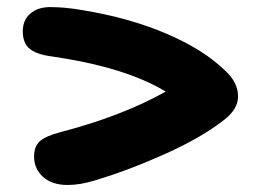

<svg xmlns="http://www.w3.org/2000/svg" viewBox="-20 -610 740 547"><path d="M172.9 -83Q127.9 -83 102.5 -106.2Q77.1 -129.4 77.1 -164.1Q77.1 -192.4 92.8 -207Q108.4 -221.7 149.9 -232.9Q328.1 -279.3 452.1 -349.1Q337.9 -418.5 127.9 -449.2Q85 -454.6 64.9 -470.7Q44.9 -486.8 44.9 -521Q44.9 -552.7 66.4 -571.3Q87.9 -589.8 123 -589.8Q166 -589.8 214.8 -581.1Q347.2 -559.6 453.4 -514.4Q559.6 -469.2 622.1 -408.2Q658.2 -375 658.2 -335Q658.2 -299.3 619.1 -269Q555.7 -218.8 451.4 -171.9Q347.2 -125 251 -96.2Q208.5 -83 172.9 -83Z"/></svg>

Font: Shantell Sans Irregular
Style: Bold
Weight: 700
Designer: Stephen Nixon, Anya Danilova, Shantell Martin
Foundry: Arrow Type
Version: Version 1.006;[9816181b4]